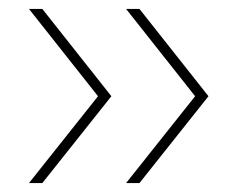

<svg xmlns="http://www.w3.org/2000/svg" viewBox="-20 -530 533 431"><path d="M263 -119 418 -314 263 -510H293L448 -314L293 -119ZM45 -119 200 -314 45 -510H75L230 -314L75 -119Z"/></svg>

Font: MuseoModerno SemiBold Thin
Style: Regular
Weight: 250
Version: Version 1.001